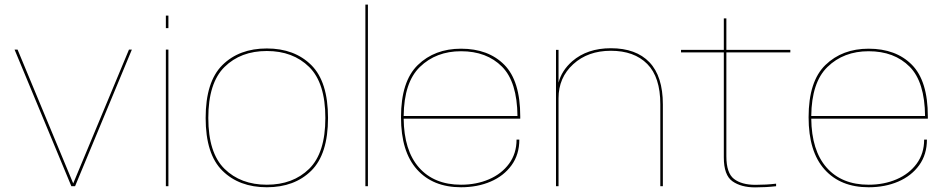

<svg xmlns="http://www.w3.org/2000/svg" viewBox="-20 -805 4110 830"><path d="M288.5 0 43 -590.5H56L296.5 -12L537.5 -590.5H550L304.5 0Z M697 0V-590.5H708V0ZM697 -737.5H708V-683.5H697Z M1133.5 4.5Q1014 4.5 941.5 -67Q869 -138.5 869 -295Q869 -452 941.5 -523.8Q1014 -595.5 1133.5 -595.5Q1253 -595.5 1325.5 -523.8Q1398 -452 1398 -295Q1398 -138.5 1325.5 -67Q1253 4.5 1133.5 4.5ZM1133.5 -6.5Q1246.5 -6.5 1316.5 -75.2Q1386.5 -144 1386.5 -295Q1386.5 -446.5 1316.5 -515.5Q1246.5 -584.5 1133.5 -584.5Q1020.5 -584.5 950.5 -515.5Q880.5 -446.5 880.5 -295Q880.5 -144 950.5 -75.2Q1020.5 -6.5 1133.5 -6.5Z M1559.5 0V-785H1570.5V0Z M1973 4.5Q1851.5 4.5 1782.5 -72.5Q1713.5 -149.5 1713.5 -298Q1713.5 -453.5 1786.2 -524Q1859 -594.5 1973 -594.5Q2091 -594.5 2160 -525Q2229 -455.5 2229 -301.5V-292H1725Q1726.5 -154.5 1791 -81Q1856.5 -6.5 1973 -6.5Q2039.5 -6.5 2094 -30Q2148.5 -53.5 2180.8 -97.5Q2213 -141.5 2213 -201.5H2225Q2225 -137 2191.5 -90.8Q2158 -44.5 2101 -20Q2044 4.5 1973 4.5ZM1725 -303.5H2217Q2215.5 -451 2150.5 -516.5Q2084 -583.5 1973 -583.5Q1865 -583.5 1795 -515.5Q1726.5 -449 1725 -303.5Z M2383.5 0V-589.5H2394.5V-447.5Q2407.5 -499.5 2454 -540.5Q2519 -596.5 2620.5 -596.5Q2729.5 -596.5 2787.5 -535.8Q2845.5 -475 2845.5 -353.5V0H2834.5V-354.5Q2834.5 -471.5 2778 -528.5Q2721.5 -585.5 2620.5 -585.5Q2521.5 -585.5 2458 -527.5Q2394.5 -469.5 2394.5 -380.5V0Z M3244 5Q3184 5 3146.5 -21.2Q3109 -47.5 3109 -124.5V-578.5H2924V-589.5H3109V-725.5H3120V-589.5H3396.5V-578.5H3120V-129.5Q3120 -57 3153 -31.5Q3186 -6 3246 -6Q3292.5 -6 3335 -11V0Q3291.5 5 3244 5Z M3735 4.5Q3613.5 4.5 3544.5 -72.5Q3475.5 -149.5 3475.5 -298Q3475.5 -453.5 3548.2 -524Q3621 -594.5 3735 -594.5Q3853 -594.5 3922 -525Q3991 -455.5 3991 -301.5V-292H3487Q3488.5 -154.5 3553 -81Q3618.5 -6.5 3735 -6.5Q3801.5 -6.5 3856 -30Q3910.5 -53.5 3942.8 -97.5Q3975 -141.5 3975 -201.5H3987Q3987 -137 3953.5 -90.8Q3920 -44.5 3863 -20Q3806 4.5 3735 4.5ZM3487 -303.5H3979Q3977.5 -451 3912.5 -516.5Q3846 -583.5 3735 -583.5Q3627 -583.5 3557 -515.5Q3488.5 -449 3487 -303.5Z"/></svg>

Font: Anybody ExtraExpanded Thin
Style: Regular
Weight: 100
Width: 8
Designer: Tyler Finck
Foundry: Etcetera Type Company
Version: Version 1.010; ttfautohint (v1.8.3) -l 8 -r 50 -G 200 -x 14 